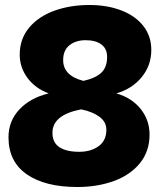

<svg xmlns="http://www.w3.org/2000/svg" viewBox="-20 -741 640 769"><path d="M579 -202Q579 -135 540.5 -87.5Q502 -40 436 -16Q370 8 290 8Q160 8 87 -43Q14 -94 14 -191Q14 -256 57.5 -302.5Q101 -349 175 -367Q121 -387 90 -429Q59 -471 59 -522Q59 -585 96.5 -630Q134 -675 197.5 -698Q261 -721 338 -721Q410 -721 466.5 -699Q523 -677 554.5 -636.5Q586 -596 586 -541Q586 -479 547.5 -432Q509 -385 446 -367Q508 -349 543.5 -304.5Q579 -260 579 -202ZM409 -513Q409 -546 386 -563Q363 -580 323 -580Q284 -580 258.5 -560Q233 -540 233 -500Q233 -438 314 -417Q363 -428 386 -450Q409 -472 409 -513ZM406 -221Q406 -253 378 -273.5Q350 -294 305 -303Q190 -281 190 -209Q190 -170 218 -151.5Q246 -133 297 -133Q344 -133 375 -155.5Q406 -178 406 -221Z"/></svg>

Font: Muli Black
Style: Italic
Weight: 900
Italic angle: -4.541°
Designer: Vernon Adams
Foundry: Vernon Adams
Version: Version 2.001